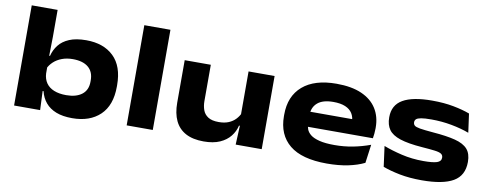

<svg xmlns="http://www.w3.org/2000/svg" viewBox="-59 -941 3169 1242"><g transform="rotate(10 1526.0 -320.0)"><path d="M449 15.5Q386.5 15.5 343.2 -1.5Q300 -18.5 273.8 -49.8Q247.5 -81 237 -124.5H194L233.5 -240.5Q235.5 -203.5 253.5 -177.5Q271.5 -151.5 305 -138Q338.5 -124.5 385.5 -124.5Q450.5 -124.5 488 -153.2Q525.5 -182 525.5 -237.5V-247Q525.5 -302.5 490 -332Q454.5 -361.5 388 -361.5Q348.5 -361.5 316.8 -349.5Q285 -337.5 262.8 -316.8Q240.5 -296 229 -270.5L209 -356.5H238.5Q248.5 -396.5 273.2 -428.2Q298 -460 342 -478.5Q386 -497 452.5 -497Q567 -497 633 -433.2Q699 -369.5 699 -245.5V-236Q699 -112.5 631.8 -48.5Q564.5 15.5 449 15.5ZM65.5 0V-658H235.5V-480L232.5 -312L233.5 -298V-160.5L230.5 -141L236.5 0Z M805 0V-658H976.5V0Z M1273 -480.5V-241.5Q1273 -210.5 1282.5 -183.8Q1292 -157 1316.8 -140.8Q1341.5 -124.5 1387 -124.5Q1425.5 -124.5 1452.5 -136Q1479.5 -147.5 1497.5 -166.8Q1515.5 -186 1525.5 -209L1544.5 -124.5H1521Q1512 -85.5 1486.8 -53.8Q1461.5 -22 1418.8 -3Q1376 16 1312.5 16Q1241.5 16 1194.5 -9.2Q1147.5 -34.5 1124.5 -83Q1101.5 -131.5 1101.5 -201V-480.5ZM1692 -480.5V0H1521L1528 -153.5L1521 -169.5V-480.5Z M2122 18.5Q1957.5 18.5 1877 -47.5Q1796.5 -113.5 1796.5 -235.5V-245.5Q1796.5 -367 1874.2 -434Q1952 -501 2096 -501Q2195 -501 2261 -472Q2327 -443 2360.5 -390Q2394 -337 2394 -265.5V-259.5Q2394 -243 2392.2 -225Q2390.5 -207 2388 -194.5H2230.5Q2233.5 -213 2235 -235Q2236.5 -257 2236.5 -272Q2236.5 -306.5 2221 -331Q2205.5 -355.5 2174.5 -368.5Q2143.5 -381.5 2096 -381.5Q2027 -381.5 1992.5 -351.8Q1958 -322 1958 -270.5V-253L1959 -240.5V-215.5Q1959 -197 1966 -178Q1973 -159 1992.8 -143.2Q2012.5 -127.5 2050.8 -117.8Q2089 -108 2151 -108Q2212.5 -108 2270.8 -119.2Q2329 -130.5 2384.5 -151L2368 -29.5Q2322.5 -7 2260.8 5.8Q2199 18.5 2122 18.5ZM1874 -194.5V-293H2355V-194.5Z M2745.5 18.5Q2665 18.5 2600.2 5.8Q2535.5 -7 2489 -24.5L2471 -158.5Q2524 -138 2591.8 -122Q2659.5 -106 2735.5 -106Q2796.5 -106 2823.8 -115Q2851 -124 2851 -148Q2851 -165 2838.2 -173.2Q2825.5 -181.5 2795.2 -185.2Q2765 -189 2711.5 -193Q2618.5 -200 2565.5 -217.5Q2512.5 -235 2490.5 -266.2Q2468.5 -297.5 2468.5 -345.5V-347.5Q2468.5 -427 2532.5 -464Q2596.5 -501 2724 -501Q2802 -501 2864.8 -489Q2927.5 -477 2972.5 -460L2989.5 -336.5Q2937.5 -356 2873 -368Q2808.5 -380 2740 -380Q2696 -380 2672.8 -375.8Q2649.5 -371.5 2641 -363.5Q2632.5 -355.5 2632.5 -343.5Q2632.5 -330 2641 -322Q2649.5 -314 2677.5 -309.2Q2705.5 -304.5 2764.5 -299.5Q2855 -292.5 2911.2 -278Q2967.5 -263.5 2993.8 -233.8Q3020 -204 3020 -150Q3020 -60.5 2952.2 -21Q2884.5 18.5 2745.5 18.5Z"/></g></svg>

Font: Anek Latin Expanded
Style: Bold
Weight: 700
Width: 7
Designer: Yesha Goshar
Foundry: Ek Type
Version: Version 1.003